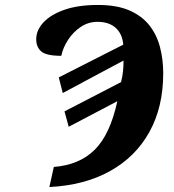

<svg xmlns="http://www.w3.org/2000/svg" viewBox="-20 -744 702 774"><path d="M197 -71Q300 -79 362 -140.5Q424 -202 453 -336L257 -233L240 -295L468 -413Q474 -437 476 -457.5Q478 -478 478 -500L233 -369L217 -432L477 -564Q473 -608 446 -632Q419 -656 373 -656Q336 -656 305.5 -635.5Q275 -615 254.5 -583.5Q234 -552 227 -519Q167 -519 146.5 -536.5Q126 -554 126 -586Q126 -622 155 -653.5Q184 -685 239.5 -704.5Q295 -724 375 -724Q451 -724 501.5 -702Q552 -680 582 -642Q612 -604 625 -554Q638 -504 638 -449Q638 -312 582 -211.5Q526 -111 423 -54Q320 3 179 10Z"/></svg>

Font: Noto Serif SemiCondensed ExtraBold
Style: Italic
Weight: 800
Width: 4
Italic angle: -12°
Designer: Monotype Design Team
Foundry: Monotype Imaging Inc.
Version: Version 2.014; ttfautohint (v1.8.4.7-5d5b)